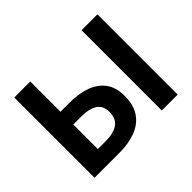

<svg xmlns="http://www.w3.org/2000/svg" viewBox="-151 -997 1253 1253"><g transform="rotate(-45 475.5 -370.5)"><path d="M91.3 0V-740.8H239V-461.7H323Q406.7 -461.7 470.7 -439Q534.7 -416.3 571.7 -367.1Q608.6 -318 608.6 -238.5Q608.6 -152.4 571 -99.8Q533.5 -47.2 469 -23.6Q404.5 0 321.7 0ZM239 -117.2H311.1Q384.1 -117.2 424.3 -144.9Q464.5 -172.6 464.5 -235.7Q464.5 -291.1 426 -317.4Q387.5 -343.7 309.2 -343.7H239ZM712.3 0V-740.8H859.3V0Z"/></g></svg>

Font: Noto Sans HK Thin
Style: Regular
Weight: 100
Designer: Ryoko NISHIZUKA 西塚涼子 (kana, bopomofo & ideographs); Paul D. Hunt (Latin, Greek & Cyrillic); Sandoll Communications 산돌커뮤니
Foundry: Adobe
Version: Version 2.004-H2;hotconv 1.0.118;makeotfexe 2.5.65603